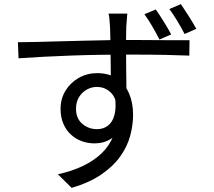

<svg xmlns="http://www.w3.org/2000/svg" viewBox="-20 -847 1040 932"><path d="M598 -781Q598 -776 596.5 -763Q595 -750 594.5 -737Q594 -724 593 -718Q592 -699 592 -666Q592 -633 592 -594Q592 -555 592.5 -515Q593 -475 593.5 -439.5Q594 -404 594 -380L518 -419Q518 -433 518 -461.5Q518 -490 517.5 -527Q517 -564 516.5 -601.5Q516 -639 515.5 -670Q515 -701 514 -718Q513 -738 511 -756.5Q509 -775 507 -781ZM67 -642Q108 -642 160.5 -643.5Q213 -645 271.5 -646.5Q330 -648 390 -649.5Q450 -651 505.5 -652Q561 -653 607 -653Q653 -653 697.5 -652.5Q742 -652 781.5 -652Q821 -652 851.5 -652Q882 -652 900 -652L899 -577Q857 -579 786.5 -580.5Q716 -582 606 -582Q542 -582 471.5 -581Q401 -580 330 -577.5Q259 -575 192.5 -571.5Q126 -568 70 -564ZM592 -351Q592 -284 572.5 -239.5Q553 -195 518.5 -173Q484 -151 439 -151Q407 -151 377.5 -161.5Q348 -172 324.5 -193.5Q301 -215 287.5 -246.5Q274 -278 274 -318Q274 -368 298 -407Q322 -446 362.5 -469Q403 -492 451 -492Q509 -492 548 -465.5Q587 -439 606.5 -393.5Q626 -348 626 -290Q626 -240 612 -188Q598 -136 564 -88Q530 -40 472.5 -0.5Q415 39 328 65L261 -1Q329 -16 382.5 -41.5Q436 -67 473.5 -103Q511 -139 530 -187Q549 -235 549 -297Q549 -365 520.5 -395Q492 -425 450 -425Q424 -425 401 -412Q378 -399 363.5 -375.5Q349 -352 349 -319Q349 -272 379.5 -246Q410 -220 451 -220Q482 -220 504.5 -237.5Q527 -255 536 -290.5Q545 -326 538 -379ZM736 -801Q754 -776 775 -742Q796 -708 811 -680L754 -655Q739 -685 719.5 -718.5Q700 -752 681 -778ZM858 -827Q875 -802 896 -769Q917 -736 933 -707L876 -682Q860 -713 840.5 -745.5Q821 -778 802 -803Z"/></svg>

Font: Noto Sans KR
Style: Regular
Weight: 400
Designer: Ryoko NISHIZUKA  (kana, bopomofo & ideographs); Paul D. Hunt (Latin, Greek & Cyrillic); Sandoll Communications , Soo-you
Foundry: Adobe
Version: Version 2.004-H2;hotconv 1.0.118;makeotfexe 2.5.65603